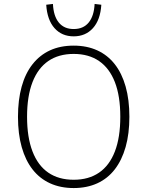

<svg xmlns="http://www.w3.org/2000/svg" viewBox="-20 -944 746 972"><path d="M353 8Q286 8 233.5 -16Q181 -40 145 -86Q109 -132 90 -199Q71 -266 71 -352Q71 -438 89.5 -505Q108 -572 144.5 -618.5Q181 -665 233 -689Q285 -713 353 -713Q420 -713 472.5 -689Q525 -665 561 -619Q597 -573 616 -506Q635 -439 635 -353Q635 -267 616 -200Q597 -133 561 -86.5Q525 -40 472.5 -16Q420 8 353 8ZM353 -34Q429 -34 481.5 -70Q534 -106 561.5 -177Q589 -248 589 -353Q589 -458 561.5 -528.5Q534 -599 481.5 -635Q429 -671 353 -671Q277 -671 224.5 -635Q172 -599 144.5 -528Q117 -457 117 -353Q117 -249 144.5 -177.5Q172 -106 224.5 -70Q277 -34 353 -34ZM353 -760Q293 -760 256 -801.5Q219 -843 214 -920L248 -924Q251 -862 278 -829.5Q305 -797 353 -797Q402 -797 429 -830Q456 -863 459 -924L493 -920Q488 -843 450.5 -801.5Q413 -760 353 -760Z"/></svg>

Font: Nunito Sans 10pt SemiCondensed ExtraLight
Style: Regular
Weight: 250
Width: 4
Designer: Vernon Adams
Foundry: Vernon Adams
Version: Version 3.101;gftools[0.9.27]